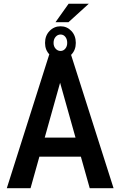

<svg xmlns="http://www.w3.org/2000/svg" viewBox="-20 -983 628 1003"><path d="M311.5 -613.3 139.6 0H15.6L241.2 -710.9H318.4ZM448.7 0 276.4 -613.3 268.1 -710.9H346.7L573.2 0ZM451.7 -264.2V-164.6H120.6V-264.2ZM270 -867.2 338.4 -963.4H443.8L337.9 -867.2ZM215.3 -758.8Q215.3 -796.9 239 -821.3Q262.7 -845.7 296.4 -845.7Q329.6 -845.7 352.8 -821.3Q376 -796.9 376 -758.8Q376 -721.7 352.8 -697.8Q329.6 -673.8 296.4 -673.8Q262.7 -673.8 239 -697.8Q215.3 -721.7 215.3 -758.8ZM259.8 -758.8Q259.8 -740.7 270.5 -728.8Q281.2 -716.8 296.4 -716.8Q311 -716.8 321 -728.8Q331.1 -740.7 331.1 -758.8Q331.1 -778.3 321.3 -790.5Q311.5 -802.7 296.4 -802.7Q281.2 -802.7 270.5 -790.5Q259.8 -778.3 259.8 -758.8Z"/></svg>

Font: Roboto Condensed Medium
Style: Regular
Weight: 500
Designer: Christian Robertson
Foundry: Google
Version: Version 3.0